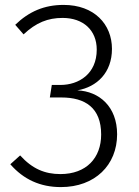

<svg xmlns="http://www.w3.org/2000/svg" viewBox="-20 -750 565 782"><path d="M239 -730C160 -730 98 -703 42 -649L76 -610C127 -658 175 -677 235 -677C319 -677 374 -627 374 -548C374 -449 301 -404 226 -404H191L183 -353H230C327 -353 392 -311 392 -202C392 -107 332 -41 226 -41C163 -41 112 -62 62 -117L22 -81C76 -19 144 12 228 12C367 12 457 -78 457 -203C457 -316 384 -378 295 -382C375 -396 436 -454 436 -551C436 -651 364 -730 239 -730Z"/></svg>

Font: Glow Sans SC Normal
Style: Regular
Weight: 400
Designer: Ryoko NISHIZUKA (kana, bopomofo & ideographs); Paul D. Hunt (Latin, Greek & Cyrillic); Sandoll Communications, Soo-young
Version: Version 0.93